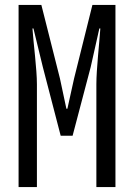

<svg xmlns="http://www.w3.org/2000/svg" viewBox="-20 -755 540 775"><path d="M55 0H129V-415C129 -476 115 -580 111 -640H115L153 -484L225 -207H273L346 -484L381 -640H385C381 -580 369 -476 369 -415V0H446V-735H353L279 -438L252 -316H248L222 -438L147 -735H55Z"/></svg>

Font: Noto Sans Mono CJK JP Regular
Style: Regular
Weight: 400
Designer: Ryoko NISHIZUKA (kana & ideographs); Paul D. Hunt (Latin, Greek & Cyrillic); Wenlong ZHANG (bopomofo); Sandoll Communica
Foundry: Adobe Systems Incorporated
Version: Version 1.004;PS 1.004;hotconv 1.0.82;makeotf.lib2.5.63406